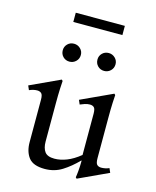

<svg xmlns="http://www.w3.org/2000/svg" viewBox="-123 -901 814 1005"><g transform="rotate(15 283.5 -398.0)"><path d="M542 -77 552 -54 390 21 384 15Q386 6 388.5 -20.5Q391 -47 391 -77H389Q350 -37 308.5 -11Q267 15 215 15Q152 15 127.5 -17Q103 -49 103 -100V-330Q103 -356 94.5 -364Q86 -372 72 -372Q52 -372 29 -362L19 -385L181 -460L187 -454Q186 -446 184.5 -411.5Q183 -377 183 -331V-125Q183 -90 197.5 -70Q212 -50 250 -50Q282 -50 316.5 -63.5Q351 -77 388 -107V-330Q388 -356 380 -364Q372 -372 357 -372Q344 -372 330 -367.5Q316 -363 305 -358L295 -381L466 -460L472 -454Q471 -446 469.5 -411.5Q468 -377 468 -331V-112Q468 -84 476.5 -76Q485 -68 499 -68Q521 -68 542 -77ZM195 -561Q174 -561 160 -575Q146 -589 146 -610Q146 -630 160 -644Q174 -658 195 -658Q215 -658 229.5 -644Q244 -630 244 -610Q244 -589 229.5 -575Q215 -561 195 -561ZM383 -561Q362 -561 348 -575Q334 -589 334 -610Q334 -630 348 -644Q362 -658 383 -658Q403 -658 417.5 -644Q432 -630 432 -610Q432 -589 417.5 -575Q403 -561 383 -561ZM161 -817H427V-767H161Z"/></g></svg>

Font: Bona Nova SC
Style: Regular
Weight: 400
Designer: Mateusz Machalski
Foundry: Capitalics
Version: Version 4.001; ttfautohint (v1.8.4.7-5d5b)